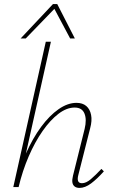

<svg xmlns="http://www.w3.org/2000/svg" viewBox="-20 -915 556 939"><path d="M369 4Q354 4 345 -3Q336 -10 334 -23Q332 -36 337 -56L394 -285Q405 -331 393 -360Q381 -389 345 -389Q306 -389 266 -358.5Q226 -328 188.5 -274.5Q151 -221 120.5 -150.5Q90 -80 71 0H51Q73 -88 106.5 -163.5Q140 -239 181 -294.5Q222 -350 266.5 -381Q311 -412 354 -412Q384 -412 402 -396.5Q420 -381 425.5 -353Q431 -325 421 -288L363 -59Q358 -40 362 -29.5Q366 -19 381 -19Q401 -19 424 -38.5Q447 -58 476 -89L488 -77Q455 -40 425.5 -18Q396 4 369 4ZM45 0 204 -711H229L70 0ZM81 -727 239 -895H260L253 -879L106 -727ZM323 -727 242 -879 239 -895H260L346 -727Z"/></svg>

Font: Ysabeau Infant Thin
Style: Italic
Weight: 250
Italic angle: -12°
Designer: Christian Thalmann (Catharsis Fonts)
Version: Version 2.001;gftools[0.9.30]; featfreeze: ss01,ss02,lnum